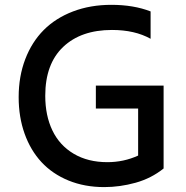

<svg xmlns="http://www.w3.org/2000/svg" viewBox="-20 -757 761 787"><path d="M372.9 -406.2H650.6V-66.4Q600.1 -25.9 535.9 -8Q471.6 9.9 407.3 9.9Q327.1 9.9 261 -17Q195 -44 150 -92.5Q105.1 -141 80.8 -209.2Q56.5 -277.3 56.5 -358.7Q56.5 -443.9 83.5 -514.4Q110.4 -584.9 159.4 -634.1Q208.5 -683.2 279.5 -710.2Q350.5 -737.2 436.4 -737.2Q527.7 -737.2 597.3 -710.2V-598Q532.7 -634.2 438.9 -634.2Q312.1 -634.2 238.8 -564.6Q165.5 -495 165.5 -364.3Q165.5 -283.4 194.8 -222.3Q224.1 -161.2 282.1 -126.8Q340.2 -92.3 420.1 -92.3Q487.2 -92.3 546.2 -119.3V-312.1H372.9Z"/></svg>

Font: TID UI Medium
Style: Regular
Weight: 500
Designer: The TID Project Authors
Foundry: Bakken & Bæck
Version: Version 1.001;hotconv 1.0.109;makeotfexe 2.5.65596